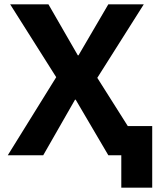

<svg xmlns="http://www.w3.org/2000/svg" viewBox="-20 -718 735 888"><path d="M541 150H684V-135H571L430 -358L645 -698H481L343 -462H340L204 -698H27L240 -361L16 0H180L327 -257H330L481 0H541Z"/></svg>

Font: LVC Sans
Style: Bold
Weight: 700
Designer: Mike Abbink, Paul van der Laan, Pieter van Rosmalen
Foundry: Bold Monday
Version: Version 3.0